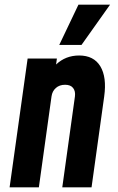

<svg xmlns="http://www.w3.org/2000/svg" viewBox="-20 -800 503 820"><path d="M21 0 98 -550H223L219.5 -524.5Q260 -563 318 -563Q380.5 -563 408.5 -516.8Q436.5 -470.5 425 -388L371 0H246L300 -388Q303 -410.5 292.2 -424.2Q281.5 -438 258 -438Q234 -438 218.5 -424.2Q203 -410.5 200 -388L146 0ZM233 -608 315 -780H450L328 -608Z"/></svg>

Font: Mohave
Style: Bold Italic
Weight: 700
Italic angle: -8°
Designer: Gumpita Rahayu
Foundry: Tokotype
Version: Version 2.003; ttfautohint (v1.8.3)